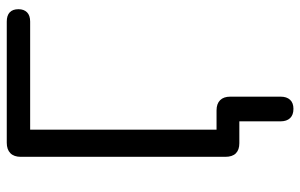

<svg xmlns="http://www.w3.org/2000/svg" viewBox="-184 -562 909 582"><g transform="rotate(-90 271.0 -270.5)"><path d="M232.6 164Q214.1 164 204.4 153.8Q194.7 143.5 194.7 125.1V0H128.3Q108.4 0 97.7 -10.6Q87.1 -21.2 87.1 -42.7V-662.3Q87.1 -683.2 98.2 -694.1Q109.4 -705 129.7 -705H497.1Q515.6 -705 525.1 -696Q534.6 -687 534.6 -669.5Q534.6 -653 525.1 -643.5Q515.6 -634.1 497.1 -634.1H169.5V-31.7L132.2 -69.1H228Q248 -69.1 258.8 -58.3Q269.5 -47.6 269.5 -27.6V125.1Q269.5 143.5 260 153.8Q250.6 164 232.6 164Z"/></g></svg>

Font: Nunito ExtraLight
Style: Regular
Weight: 200
Designer: Vernon Adams
Foundry: Vernon Adams
Version: Version 3.602